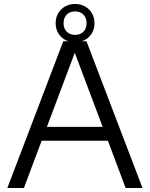

<svg xmlns="http://www.w3.org/2000/svg" viewBox="-20 -948 755 968"><path d="M524 -238.5H190L100.5 0H17L299 -740H324Q295 -750 277.8 -774.2Q260.5 -798.5 260.5 -831Q260.5 -858.5 273.2 -880.8Q286 -903 308.2 -915.5Q330.5 -928 358.5 -928Q386.5 -928 408.8 -915.5Q431 -903 443.8 -880.8Q456.5 -858.5 456.5 -831Q456.5 -798.5 439.2 -774.2Q422 -750 393 -740H416L698.5 0H613.5ZM358.5 -772Q384.5 -772 400.5 -788Q416.5 -804 416.5 -831Q416.5 -858.5 400.5 -874.5Q384.5 -890.5 358.5 -890.5Q332.5 -890.5 316.5 -874.5Q300.5 -858.5 300.5 -831Q300.5 -804 316.5 -788Q332.5 -772 358.5 -772ZM216.5 -308.5H497.5L357 -682Z"/></svg>

Font: Encode Sans Semi Expanded
Style: Regular
Weight: 400
Width: 6
Designer: Multiple Designers
Foundry: Impallari Type
Version: Version 2.000